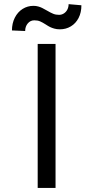

<svg xmlns="http://www.w3.org/2000/svg" viewBox="-20 -923 457 943"><path d="M252.8 0H165.1V-707.2H252.8ZM144.3 -894.3Q156.8 -894.3 167.8 -891.2Q178.9 -888.1 187.3 -883.8Q195.8 -879.5 209.9 -871.5Q228.6 -860.5 241.4 -855.3Q254.1 -850.1 270 -850.1Q282.8 -850.1 293.7 -857Q304.6 -864 310.8 -876Q317 -888.1 317 -902.6L379.8 -897.1Q379.8 -861.5 366 -834.8Q352.2 -808 328 -793.5Q303.9 -779 274.2 -779Q258.6 -779 246.7 -782.5Q234.8 -785.9 226 -790.2Q217.2 -794.5 205.1 -802.5Q189.2 -812.8 177.1 -818Q165.1 -823.2 148.5 -823.2Q129.1 -823.2 116.4 -808Q103.6 -792.8 103.6 -770.7L38.7 -773.5Q38.7 -808.4 52.8 -836.2Q67 -864 91 -879.1Q115 -894.3 144.3 -894.3Z"/></svg>

Font: Pretendard Variable
Style: Regular
Weight: 400
Designer: Base glyphs from Inter by Rasmus Andersson; Hangul glyphs from Noto Sans CJK(Source Han Sans) by Jang Soo-young and Kang
Foundry: Kil Hyung-jin
Version: Version 1.100;FEAKit 1.0